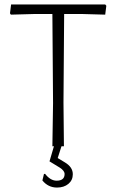

<svg xmlns="http://www.w3.org/2000/svg" viewBox="-20 -659 523 865"><path d="M257 0 240 53 273 73Q308 94 308 126Q308 153 288 169.5Q268 186 237 186Q197 186 171 154L178 125L183 124Q207 155 235 155Q271 155 271 125Q271 110 249 96L203 68L223 0H216L219 -194L216 -596H138L29 -593L25 -599L30 -639H454L459 -633L454 -593L347 -596H269L266 -197L268 0Z"/></svg>

Font: Alegreya Sans Light
Style: Regular
Weight: 300
Designer: Juan Pablo del Peral
Foundry: Huerta Tipografica
Version: Version 2.007